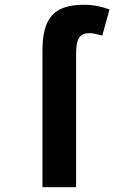

<svg xmlns="http://www.w3.org/2000/svg" viewBox="-20 -785 540 805"><path d="M158 -571V0H299V-564C299 -627 319 -646 354 -646C371 -646 389 -641 409 -636L439 -745C395 -761 364 -765 334 -765C208 -765 158 -713 158 -571Z"/></svg>

Font: Noto Sans Mono ExtraCondensed ExtraBold
Style: Regular
Weight: 800
Width: 2
Designer: Monotype Design Team
Foundry: Monotype Imaging Inc.
Version: Version 2.014